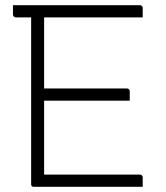

<svg xmlns="http://www.w3.org/2000/svg" viewBox="-20 -720 640 740"><path d="M30 -700H519Q523 -700 525 -698.5Q527 -697 528.5 -695Q530 -693 530 -689Q530 -679 530 -671Q530 -663 530 -653H41Q38 -653 35.5 -654.5Q33 -656 31.5 -658.5Q30 -661 30 -664Q30 -674 30 -682Q30 -690 30 -700ZM120 -379H469Q473 -379 475 -377.5Q477 -376 478.5 -374Q480 -372 480 -368Q480 -362 480 -356Q480 -350 480 -344.5Q480 -339 480 -332H120ZM111 0Q108 0 106 -0.5Q104 -1 102.5 -2.5Q101 -4 100.5 -6Q100 -8 100 -11Q100 -79 100 -147Q100 -215 100 -283Q100 -351 100 -418.5Q100 -486 100 -554Q100 -622 100 -690H155L150 -679Q150 -663 150 -641.5Q150 -620 150 -597Q150 -538 150 -469.5Q150 -401 150 -329Q150 -257 150 -185Q150 -113 150 -47H519Q524 -47 527 -44Q530 -41 530 -36Q530 -27 530 -18Q530 -9 530 0Z"/></svg>

Font: Recursive Monospace Light
Style: Regular
Weight: 300
Version: Version 1.047